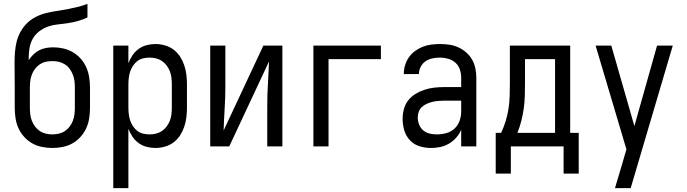

<svg xmlns="http://www.w3.org/2000/svg" viewBox="-20 -755 3540 990"><path d="M250 8Q223 8 196 2.5Q169 -3 146 -16Q123 -29 104.5 -49.5Q86 -70 75 -94.5Q64 -119 60 -146Q56 -173 56 -200V-303Q56 -334 55.5 -365.5Q55 -397 55 -429Q55 -457 57 -484.5Q59 -512 65.5 -539Q72 -566 85.5 -590.5Q99 -615 118.5 -634.5Q138 -654 163 -667Q188 -680 215 -687Q242 -694 269.5 -698Q297 -702 324 -707Q351 -712 378 -718.5Q405 -725 431 -735V-665Q408 -654 383 -647Q358 -640 332.5 -636Q307 -632 281 -629.5Q255 -627 230.5 -619Q206 -611 184.5 -595Q163 -579 150 -557Q137 -535 132.5 -509Q128 -483 128 -457V-445Q138 -460 151.5 -473.5Q165 -487 181.5 -495.5Q198 -504 216.5 -507.5Q235 -511 254 -511Q281 -511 307 -505Q333 -499 356 -485.5Q379 -472 397 -451.5Q415 -431 425.5 -406.5Q436 -382 440 -355.5Q444 -329 444 -303V-200Q444 -173 440 -146Q436 -119 425 -94.5Q414 -70 395.5 -49.5Q377 -29 354 -16Q331 -3 304 2.5Q277 8 250 8ZM250 -62Q267 -62 284 -66Q301 -70 315 -79.5Q329 -89 339.5 -103Q350 -117 356 -133Q362 -149 364 -166Q366 -183 366 -200V-303Q366 -320 364 -336.5Q362 -353 356 -369Q350 -385 340 -399Q330 -413 315.5 -422.5Q301 -432 284.5 -436Q268 -440 251 -440Q233 -440 216.5 -436.5Q200 -433 185.5 -423.5Q171 -414 160.5 -400Q150 -386 144 -370Q138 -354 136 -337Q134 -320 134 -303V-200Q134 -183 136 -166Q138 -149 144 -133Q150 -117 160.5 -103Q171 -89 185 -79.5Q199 -70 216 -66Q233 -62 250 -62Z M564 215V-520H642V-429Q650 -450 663 -469.5Q676 -489 694.5 -502.5Q713 -516 735.5 -522Q758 -528 781 -528Q806 -528 830.5 -521Q855 -514 875 -499Q895 -484 908.5 -463Q922 -442 930 -418.5Q938 -395 941 -370Q944 -345 944 -320V-200Q944 -175 941 -150Q938 -125 930 -101.5Q922 -78 908.5 -57Q895 -36 875 -21Q855 -6 830.5 1Q806 8 781 8Q758 8 735.5 2Q713 -4 694.5 -17.5Q676 -31 663 -50.5Q650 -70 642 -91V215ZM751 -62Q768 -62 784.5 -66Q801 -70 815 -79.5Q829 -89 839.5 -103Q850 -117 856 -133Q862 -149 864 -166Q866 -183 866 -200V-320Q866 -337 864 -354Q862 -371 856 -387Q850 -403 839.5 -417Q829 -431 815 -440.5Q801 -450 784.5 -454Q768 -458 751 -458Q734 -458 717.5 -454Q701 -450 688 -440Q675 -430 665.5 -415.5Q656 -401 651 -385.5Q646 -370 644 -353.5Q642 -337 642 -320V-200Q642 -183 644 -166.5Q646 -150 651 -134.5Q656 -119 665.5 -104.5Q675 -90 688 -80Q701 -70 717.5 -66Q734 -62 751 -62Z M1064 0V-520H1142V-312Q1142 -254 1138.5 -197Q1135 -140 1133 -82L1338 -520H1436V0H1358V-208Q1358 -266 1361.5 -323Q1365 -380 1367 -438L1162 0Z M1596 0V-520H1944V-450H1674V0Z M2202 8Q2172 8 2143 -1Q2114 -10 2093.5 -32Q2073 -54 2064.5 -83Q2056 -112 2056 -141Q2056 -167 2062.5 -192Q2069 -217 2084.5 -237Q2100 -257 2122 -270.5Q2144 -284 2168.5 -292Q2193 -300 2218 -303Q2243 -306 2269 -306H2358V-355Q2358 -376 2351 -397Q2344 -418 2328 -432Q2312 -446 2291 -452Q2270 -458 2249 -458Q2229 -458 2209.5 -454Q2190 -450 2174 -439Q2158 -428 2149 -410Q2140 -392 2140 -373H2062Q2062 -396 2068.5 -418Q2075 -440 2088 -459Q2101 -478 2119.5 -491.5Q2138 -505 2159 -513.5Q2180 -522 2203 -525Q2226 -528 2249 -528Q2273 -528 2297 -524.5Q2321 -521 2343 -511Q2365 -501 2383.5 -485Q2402 -469 2414 -448Q2426 -427 2431 -403Q2436 -379 2436 -355V0H2358V-86Q2349 -64 2332.5 -45.5Q2316 -27 2295 -14.5Q2274 -2 2250 3Q2226 8 2202 8ZM2232 -62Q2256 -62 2280.5 -68.5Q2305 -75 2323 -91.5Q2341 -108 2349.5 -131.5Q2358 -155 2358 -180V-236H2269Q2254 -236 2238.5 -234.5Q2223 -233 2208.5 -229.5Q2194 -226 2180 -219.5Q2166 -213 2155 -203Q2144 -193 2139 -178.5Q2134 -164 2134 -149Q2134 -131 2141 -113Q2148 -95 2162 -83Q2176 -71 2194.5 -66.5Q2213 -62 2232 -62Z M2536 140V-70H2564Q2578 -100 2587.5 -131Q2597 -162 2602 -194.5Q2607 -227 2608 -259.5Q2609 -292 2609 -325V-520H2920V-70H2964V140H2886V0H2614V140ZM2648 -70H2842V-450H2687V-325Q2687 -293 2686 -260Q2685 -227 2680.5 -195Q2676 -163 2668 -131.5Q2660 -100 2648 -70Z M3151 215Q3160 185 3169 154.5Q3178 124 3187 94L3210 15L3051 -520H3132L3251 -105L3368 -520H3449L3232 215Z"/></svg>

Font: Iosevka www.saffi
Style: Regular
Weight: 400
Monospace: yes
Designer: Belleve Invis
Foundry: Belleve Invis
Version: Version 22.0.2; ttfautohint (v1.8.3)